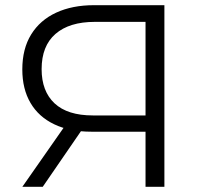

<svg xmlns="http://www.w3.org/2000/svg" viewBox="-20 -720 772 740"><path d="M540.9 0V-231.6L561.2 -212.4H331.9Q248.3 -212.4 188.7 -241.1Q129 -269.7 97.5 -323.4Q66 -377.1 66 -452.4Q66 -532.1 100.2 -587.3Q134.4 -642.6 196.6 -671.3Q258.8 -700 341.9 -700H613.6V0ZM66.1 0 238.3 -246.4H314L144.7 0ZM540.9 -253.5V-657.3L561.2 -635.7H345.4Q247.4 -635.7 193.9 -589.3Q140.4 -542.9 140.4 -453.5Q140.4 -368.4 190.3 -321.7Q240.3 -275.1 337.7 -275.1H561.2Z"/></svg>

Font: Montserrat Thin
Style: Regular
Weight: 100
Designer: Julieta Ulanovsky
Foundry: Julieta Ulanovsky
Version: Version 9.000